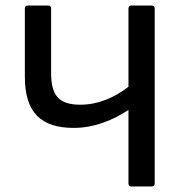

<svg xmlns="http://www.w3.org/2000/svg" viewBox="-20 -675 659 695"><path d="M247 -212C318 -212 386 -238 445 -277V-10C445 -4 449 0 455 0H529C536 0 540 -4 540 -10V-645C540 -651 536 -655 529 -655H455C449 -655 445 -651 445 -645V-361C392 -320 333 -296 271 -296C194 -296 165 -328 165 -411V-645C165 -651 161 -655 154 -655H81C74 -655 70 -651 70 -645V-397C70 -266 130 -212 247 -212Z"/></svg>

Font: Sofia Sans Cond SemiBold
Style: Regular
Weight: 600
Width: 3
Designer: Botio Nikoltchev, Ani Petrova
Foundry: lettersoup
Version: Version 4.100